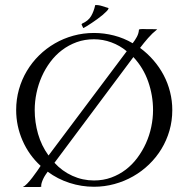

<svg xmlns="http://www.w3.org/2000/svg" viewBox="-20 -728 738 759"><path d="M140.6 -72.3Q94.2 -114.7 69.1 -172.4Q43.9 -230 43.9 -293Q43.9 -335.4 54.9 -374.5Q65.9 -413.6 86.2 -447.5Q106.4 -481.4 134.5 -509Q162.6 -536.6 196.8 -556.4Q231 -576.2 270 -586.9Q309.1 -597.7 351.6 -597.7Q391.6 -597.7 430.7 -587.6Q469.7 -577.6 504.4 -557.1Q513.7 -568.8 521 -582.3Q528.3 -595.7 529.3 -610.8Q530.8 -612.3 535.2 -612.8Q539.6 -613.3 544.7 -613.3Q549.8 -613.3 554.4 -613Q559.1 -612.8 561 -612.8Q570.8 -612.8 581.1 -612.8Q591.3 -612.8 601.1 -612.3V-611.8Q581.5 -596.2 565.2 -577.4Q548.8 -558.6 533.7 -538.6Q563 -517.1 586.7 -489.7Q610.4 -462.4 627 -430.9Q643.6 -399.4 652.3 -364.5Q661.1 -329.6 661.1 -293Q661.1 -250.5 649.9 -211.7Q638.7 -172.9 618.2 -139.2Q597.7 -105.5 569.1 -77.9Q540.5 -50.3 506.1 -30.8Q471.7 -11.2 432.4 -0.5Q393.1 10.3 351.6 10.3Q302.2 10.3 255.1 -4.9Q208 -20 168.5 -49.3Q164.6 -43.9 159.7 -36.6Q154.8 -29.3 150.9 -21Q147 -12.7 144.5 -4.4Q142.1 3.9 143.1 10.3Q141.6 10.3 139.9 10.7Q138.2 11.2 136.7 11.2H72.3Q71.8 11.2 71.3 11Q70.8 10.7 70.3 10.7Q77.1 8.8 87.4 -2Q97.7 -12.7 107.9 -26.1Q118.2 -39.6 127.2 -52.5Q136.2 -65.4 140.6 -72.3ZM585 -293Q585 -350.6 565.9 -405.3Q546.9 -460 507.3 -502.4L195.3 -84.5Q225.6 -51.3 266.1 -33Q306.6 -14.6 351.6 -14.6Q388.2 -14.6 419.7 -26.1Q451.2 -37.6 477.1 -57.4Q502.9 -77.1 522.9 -104Q543 -130.9 556.9 -161.6Q570.8 -192.4 577.9 -226.1Q585 -259.8 585 -293ZM351.6 -572.8Q314.5 -572.8 283 -561.3Q251.5 -549.8 225.3 -530Q199.2 -510.3 179 -483.2Q158.7 -456.1 145 -425Q131.3 -394 124.3 -360.4Q117.2 -326.7 117.2 -293Q117.2 -245.1 130.4 -198.7Q143.6 -152.3 171.9 -113.3L481 -525.4Q453.6 -548.3 420.2 -560.5Q386.7 -572.8 351.6 -572.8ZM304.7 -634.8Q329.1 -645.5 340.1 -664.3Q351.1 -683.1 356.4 -708Q370.1 -708.5 382.8 -704.3Q395.5 -700.2 408.2 -696.3L409.2 -694.3Q407.7 -689.9 401.1 -683.1Q394.5 -676.3 385.3 -668.5Q376 -660.6 364.7 -652.6Q353.5 -644.5 343 -637.5Q332.5 -630.4 323.7 -625Q314.9 -619.6 310.1 -617.2L308.6 -618.2L302.7 -630.4V-632.3Z"/></svg>

Font: CAT Linz
Style: Regular
Weight: 400
Designer: Peter Wiegel
Foundry: Peter Wiegel
Version: Version 1.08